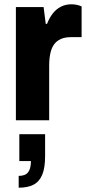

<svg xmlns="http://www.w3.org/2000/svg" viewBox="-20 -560 403 894"><path d="M54 0V-527H183L193 -449H199Q210 -477 225.5 -497Q241 -517 263 -528.5Q285 -540 312 -540Q327 -540 339.5 -537Q352 -534 360 -530V-387H310Q283 -387 263.5 -378.5Q244 -370 232 -353.5Q220 -337 214.5 -312Q209 -287 209 -254V0ZM67 314V259Q98 259 111 242Q124 225 124 190H70V65H190V167Q190 222 176.5 254Q163 286 136 300Q109 314 67 314Z"/></svg>

Font: Archivo SemiCondensed ExtraBold
Style: Regular
Weight: 800
Width: 4
Designer: Hector Gatti
Foundry: Omnibus-Type
Version: Version 2.001